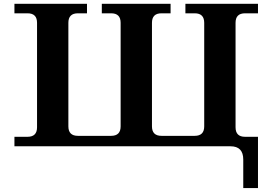

<svg xmlns="http://www.w3.org/2000/svg" viewBox="-20 -752 1400 987"><path d="M1306.2 214.8H1230.5V68.4Q1230.5 0 1165 0H54.2V-48.8H121.6Q170.4 -48.8 170.4 -97.7V-634.8Q170.4 -683.6 121.6 -683.6H54.2V-732.4H427.2V-683.6H380.4Q331.5 -683.6 331.5 -634.8V-102.5Q331.5 -53.7 380.4 -53.7H551.3Q600.1 -53.7 600.1 -102.5V-634.8Q600.1 -683.6 551.3 -683.6H503.4V-732.4H856.9V-683.6H810.1Q761.2 -683.6 761.2 -634.8V-102.5Q761.2 -53.7 810.1 -53.7H981Q1029.8 -53.7 1029.8 -102.5V-634.8Q1029.8 -683.6 981 -683.6H933.1V-732.4H1306.2V-683.6H1239.7Q1190.9 -683.6 1190.9 -634.8V-97.7Q1190.9 -48.8 1239.7 -48.8H1306.2Z"/></svg>

Font: Munson
Style: Bold
Weight: 700
Designer: Paul James MIller
Foundry: High-Logic / Made with FontCreator
Version: Version 2.10;May 5, 2019;FontCreator 11.5.0.2430 64-bit